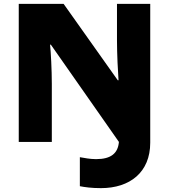

<svg xmlns="http://www.w3.org/2000/svg" viewBox="-20 -734 874 993"><path d="M502 239C652 239 757 157 757 4V-714H585V-525C585 -458 590 -357 593 -319H589L309 -714H77V0H248V-300C248 -373 243 -464 239 -503H243L595 0C590 59 554 89 477 89C444 89 418 83 393 79V229C418 234 454 239 502 239Z"/></svg>

Font: Noto Sans Canadian Aboriginal Black
Style: Regular
Weight: 900
Designer: Monotype Design Team, Typotheque's Kevin King
Foundry: Monotype Imaging Inc.
Version: Version 2.004